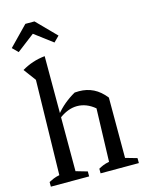

<svg xmlns="http://www.w3.org/2000/svg" viewBox="-138 -1037 848 1119"><g transform="rotate(-15 285.5 -477.5)"><path d="M26 0V-28Q39 -35 54.5 -41.5Q70 -48 91 -52L103 -624L48 -698Q80 -717 114.5 -728.5Q149 -740 188 -744V-50L257 -30V0ZM326 0V-28Q338 -35 353.5 -41.5Q369 -48 391 -52L401 -372L487 -414V-50L557 -30V0ZM181 -370 179 -390Q206 -424 237 -449.5Q268 -475 302 -494Q309 -494 315.5 -494.5Q322 -495 328 -495Q375 -495 414.5 -475.5Q454 -456 487 -414L401 -372Q351 -414 294 -414Q238 -414 181 -370ZM183 -955 297 -839 264 -806 155 -888 48 -806 15 -839 128 -955Z"/></g></svg>

Font: Piazzolla 24pt Medium
Style: Regular
Weight: 500
Designer: Juan Pablo del Peral
Foundry: Huerta Tipografica
Version: Version 2.005